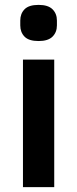

<svg xmlns="http://www.w3.org/2000/svg" viewBox="-20 -766 316 786"><path d="M138 -598Q98 -598 80.5 -616Q63 -634 63 -662V-682Q63 -710 80.5 -728Q98 -746 138 -746Q177 -746 195 -728Q213 -710 213 -682V-662Q213 -634 195 -616Q177 -598 138 -598ZM74 -522H202V0H74Z"/></svg>

Font: IBM Plex Sans KR SemiBold
Style: Regular
Weight: 600
Designer: Mike Abbink; Paul van der Laan; Pieter van Rosmalen; Wujin Sim; Chorong Kim; Dohee Lee;
Foundry: Sandoll Inc.
Version: Version 1.000